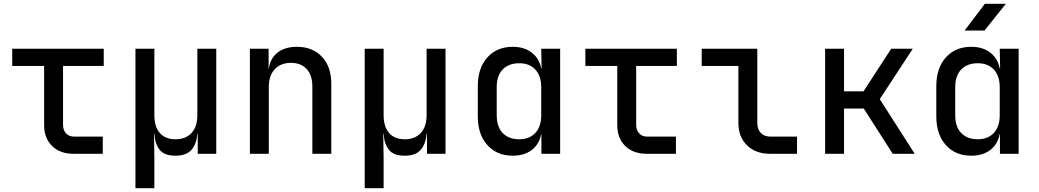

<svg xmlns="http://www.w3.org/2000/svg" viewBox="-20 -805 5440 1005"><path d="M365 0Q294 0 252.5 -41Q211 -82 211 -150V-460H44V-550H523V-460H310V-151Q310 -124 325.5 -107Q341 -90 367 -90H518V0Z M689 180V-550H788V-202Q788 -142 816.5 -109Q845 -76 899 -76Q952 -76 982.5 -109Q1013 -142 1013 -202V-550H1112V0H1015V-105H1013Q1009 -52 982.5 -21Q956 10 898 10Q840 10 815.5 -21Q791 -52 788 -105H786L788 21V180Z M1288 0V-550H1386V-445H1387Q1394 -499 1432.5 -529.5Q1471 -560 1534 -560Q1616 -560 1665 -508Q1714 -456 1714 -368V0H1615V-352Q1615 -412 1585 -444Q1555 -476 1503 -476Q1449 -476 1418 -442.5Q1387 -409 1387 -349V0Z M1889 180V-550H1988V-202Q1988 -142 2016.5 -109Q2045 -76 2099 -76Q2152 -76 2182.5 -109Q2213 -142 2213 -202V-550H2312V0H2215V-105H2213Q2209 -52 2182.5 -21Q2156 10 2098 10Q2040 10 2015.5 -21Q1991 -52 1988 -105H1986L1988 21V180Z M2664 10Q2581 10 2531 -45.5Q2481 -101 2481 -196V-354Q2481 -449 2531 -504.5Q2581 -560 2664 -560Q2724 -560 2763.5 -529.5Q2803 -499 2813 -447H2815L2813 -550H2912V0H2814V-104H2813Q2803 -50 2763.5 -20Q2724 10 2664 10ZM2698 -76Q2751 -76 2782 -109Q2813 -142 2813 -202V-348Q2813 -408 2782 -441Q2751 -474 2698 -474Q2643 -474 2611.5 -441.5Q2580 -409 2580 -349V-202Q2580 -141 2611.5 -108.5Q2643 -76 2698 -76Z M3365 0Q3294 0 3252.5 -41Q3211 -82 3211 -150V-460H3044V-550H3523V-460H3310V-151Q3310 -124 3325.5 -107Q3341 -90 3367 -90H3518V0Z M4011 0Q3936 0 3890.5 -44Q3845 -88 3845 -161V-460H3653V-550H3944V-161Q3944 -128 3962.5 -109Q3981 -90 4013 -90H4152V0Z M4299 0V-550H4398V-327H4500L4645 -550H4758L4585 -286L4768 0H4653L4501 -237H4398V0Z M5029 -645 5135 -785H5245L5133 -645ZM5064 10Q4981 10 4931 -45.5Q4881 -101 4881 -196V-354Q4881 -449 4931 -504.5Q4981 -560 5064 -560Q5124 -560 5163.5 -529.5Q5203 -499 5213 -447H5215L5213 -550H5312V0H5214V-104H5213Q5203 -50 5163.5 -20Q5124 10 5064 10ZM5098 -76Q5151 -76 5182 -109Q5213 -142 5213 -202V-348Q5213 -408 5182 -441Q5151 -474 5098 -474Q5043 -474 5011.5 -441.5Q4980 -409 4980 -349V-202Q4980 -141 5011.5 -108.5Q5043 -76 5098 -76Z"/></svg>

Font: JetBrainsMono NFM Medium
Style: Regular
Weight: 500
Monospace: yes
Designer: Philipp Nurullin, Konstantin Bulenkov
Foundry: JetBrains
Version: Version 2.304; ttfautohint (v1.8.4.7-5d5b);Nerd Fonts 3.3.0